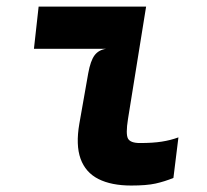

<svg xmlns="http://www.w3.org/2000/svg" viewBox="-20 -566 640 594"><path d="M386 8Q324.5 8 284.5 -12.2Q244.5 -32.5 229.2 -75Q214 -117.5 225.5 -183.5L253 -339.5Q260 -378 272.5 -394.8Q285 -411.5 308 -415H85L99.5 -545.5H432L376 -198Q368.5 -151 376 -137.2Q383.5 -123.5 413 -123.5Q453 -123.5 480.2 -127.8Q507.5 -132 532 -141L516.5 -15.5Q489.5 -4.5 461.5 1.8Q433.5 8 386 8Z"/></svg>

Font: Spline Sans Mono
Style: Bold Italic
Weight: 700
Italic angle: -4°
Monospace: yes
Version: Version 1.004